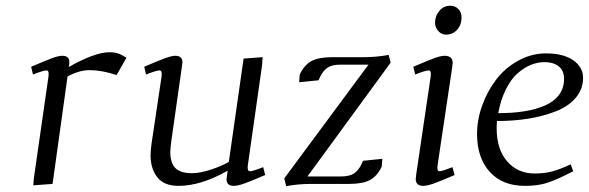

<svg xmlns="http://www.w3.org/2000/svg" viewBox="-20 -637 2040 665"><path d="M87.9 -405.8Q142.6 -429.2 163.1 -436.5Q183.6 -443.8 195.8 -443.8Q220.2 -443.8 220.2 -421.9Q220.2 -415 219.2 -410.2L217.8 -404.8Q309.1 -456.1 358.9 -456.1Q384.3 -456.1 400.9 -446.8L418 -437L383.8 -377Q334 -394 289.1 -394Q254.4 -394 213.9 -372.1L162.1 0L95.2 4.9L97.2 -19L147.9 -372.1Q150.9 -393.1 141.1 -393.1Q129.9 -393.1 94.2 -378.9Z M479.5 -405.8Q534.2 -429.2 554.7 -436.5Q575.2 -443.8 587.4 -443.8Q611.8 -443.8 611.8 -420.9Q611.8 -419.4 611.3 -416.7Q610.8 -414.1 610.4 -409.4Q609.9 -404.8 609.4 -401.9L573.7 -150.9Q569.8 -120.6 569.8 -111.8Q569.8 -71.8 587.9 -54.4Q606 -37.1 644.5 -37.1Q672.9 -37.1 711.2 -49.8Q749.5 -62.5 772.5 -76.2L823.7 -434.1L889.6 -439L887.7 -411.1L838.4 -64.9Q835.4 -43.9 845.7 -43.9Q856 -43.9 891.6 -58.1L898.4 -30.8Q846.2 -8.3 824.2 -0.7Q802.2 6.8 789.6 6.8Q764.6 6.8 764.6 -16.1Q764.6 -19.5 766.6 -33.2L768.6 -45.9Q675.8 6.8 598.6 6.8Q547.9 6.8 524.7 -23.2Q501.5 -53.2 501.5 -99.1Q501.5 -114.7 504.4 -136.2L539.6 -372.1Q542.5 -393.1 532.7 -393.1Q521.5 -393.1 485.8 -378.9Z M964.4 -19 1256.3 -413.1H1159.2Q1129.9 -413.1 1114.7 -402.8Q1099.6 -392.6 1089.4 -372.1L1083 -358.9L1016.1 -352.1L1018.1 -378.9Q1034.2 -412.6 1059.3 -425.8Q1084.5 -439 1130.4 -439H1239.3Q1284.2 -439 1326.2 -446.8L1333 -419.9L1044.9 -25.9H1161.1Q1190.4 -25.9 1205.6 -35.9Q1220.7 -45.9 1231 -65.9L1237.3 -80.1L1304.2 -86.9L1302.2 -60.1Q1286.1 -26.4 1261 -13.2Q1235.8 0 1189.9 0H1057.1Q1012.2 0 971.2 7.8Z M1411.6 -405.8Q1466.3 -429.2 1486.8 -436.5Q1507.3 -443.8 1519.5 -443.8Q1547.9 -443.8 1547.9 -418.9Q1547.9 -415.5 1545.9 -401.9L1495.6 -64.9Q1492.7 -43.9 1502 -43.9Q1511.2 -43.9 1546.9 -58.1L1554.7 -30.8Q1502.4 -8.3 1480.5 -0.7Q1458.5 6.8 1445.8 6.8Q1419.9 6.8 1419.9 -17.1Q1419.9 -21.5 1421.9 -35.2L1471.7 -372.1Q1474.6 -393.1 1464.8 -393.1Q1453.6 -393.1 1418 -378.9ZM1486.8 -558.1Q1486.8 -582 1502 -599.6Q1517.1 -617.2 1539.6 -617.2Q1555.7 -617.2 1567.1 -606.2Q1578.6 -595.2 1578.6 -576.2Q1578.6 -551.3 1563.5 -534.2Q1548.3 -517.1 1524.9 -517.1Q1508.8 -517.1 1497.8 -529.8Q1486.8 -542.5 1486.8 -558.1Z M1632.3 -172.9Q1632.3 -222.2 1650.1 -271.7Q1668 -321.3 1698.7 -361.6Q1729.5 -401.9 1775.1 -427Q1820.8 -452.1 1871.6 -452.1Q1930.7 -452.1 1965.1 -428.5Q1999.5 -404.8 1999.5 -367.2Q1999.5 -328.1 1974.1 -298.3Q1948.7 -268.6 1905.3 -251.5Q1861.8 -234.4 1810.5 -226.1Q1759.3 -217.8 1701.2 -217.8Q1700.2 -205.6 1700.2 -191.9Q1700.2 -120.1 1736.6 -78.1Q1772.9 -36.1 1832.5 -36.1Q1867.2 -36.1 1895 -43.9Q1922.9 -51.8 1956.5 -67.9L1965.3 -43.9Q1911.1 -15.6 1877.4 -4.4Q1843.8 6.8 1798.3 6.8Q1720.2 6.8 1676.3 -41.7Q1632.3 -90.3 1632.3 -172.9ZM1705.6 -245.1Q1755.4 -245.1 1795.7 -251.5Q1835.9 -257.8 1867.4 -271.5Q1898.9 -285.2 1916.3 -308.6Q1933.6 -332 1933.6 -363.8Q1933.6 -393.1 1914.8 -407.5Q1896 -421.9 1866.2 -421.9Q1842.3 -421.9 1818.8 -412.4Q1795.4 -402.8 1772.7 -383.1Q1750 -363.3 1732.2 -327.6Q1714.4 -292 1705.6 -245.1Z"/></svg>

Font: Dehuti Alt
Style: Italic
Weight: 400
Version: Version 1.2